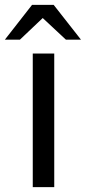

<svg xmlns="http://www.w3.org/2000/svg" viewBox="-44 -770 353 790"><path d="M176.8 -750 289.1 -606.9H227.1L131.8 -695.8L38.1 -606.9H-23.9L87.9 -750ZM179.2 -549.8V0H90.8V-549.8Z"/></svg>

Font: Stilu
Style: Regular
Weight: 400
Designer: Genilson Lima Santos
Foundry: Genilson Lima Santos
Version: Version 1.200;PS 001.200;hotconv 1.0.88;makeotf.lib2.5.64775